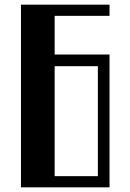

<svg xmlns="http://www.w3.org/2000/svg" viewBox="-20 -804 560 824"><path d="M214.5 -736V-570H450V0H70V-784H450V-736ZM400 -48V-520H214.5V-48Z"/></svg>

Font: Facade Sud
Style: Regular
Weight: 100
Designer: Éléonore Fines
Foundry: Velvetyne Type Foundry
Version: Version 1.001;Glyphs 3.2 (3202)